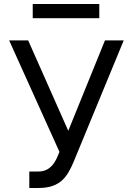

<svg xmlns="http://www.w3.org/2000/svg" viewBox="-20 -929 664 959"><path d="M126.4 9.9H173.3C284.1 9.9 316.8 -49.7 346.6 -117.9L598 -727.3H504.3L321 -275.6L120.7 -727.3H25.6L277 -170.5L265.6 -143.5C250 -108 224.4 -72.4 171.9 -72.4H126.4ZM143.5 -838.1H475.9V-909.1H143.5Z"/></svg>

Font: Margiela Sans
Style: Regular
Weight: 400
Designer: Stefan Endress, Andreas Faust
Version: Version 1.100;FEAKit 1.0